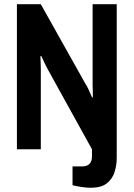

<svg xmlns="http://www.w3.org/2000/svg" viewBox="-20 -706 632 908"><path d="M410 182Q388 182 363.5 178Q339 174 323 170V81H368Q415 81 415 33V0L206 -378Q202 -385 194.5 -400.5Q187 -416 181 -429Q175 -442 175 -442L171 -439Q171 -439 171.5 -428.5Q172 -418 172.5 -404.5Q173 -391 173 -382V0H60V-686H173L385 -308Q391 -300 398 -284.5Q405 -269 410.5 -256.5Q416 -244 416 -244L419 -247Q419 -247 419 -259Q419 -271 418.5 -285Q418 -299 418 -304V-686H532V41Q532 76 521.5 108.5Q511 141 484.5 161.5Q458 182 410 182Z"/></svg>

Font: Archivo Narrow
Style: Bold
Weight: 700
Designer: Hector Gatti
Foundry: Omnibus-Type
Version: Version 3.002